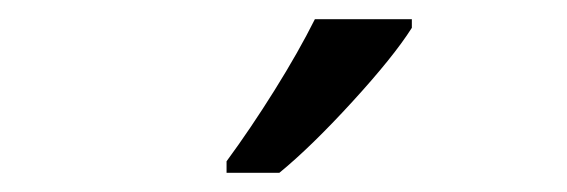

<svg xmlns="http://www.w3.org/2000/svg" viewBox="-20 -786 591 200"><path d="M308 -766Q291 -732 266 -692Q241 -652 216 -618V-606H271Q304 -633 347 -680Q390 -727 409 -757V-766Z"/></svg>

Font: Noto Sans UI SemiCondensed
Style: Regular
Weight: 400
Width: 4
Designer: Monotype Design Team
Foundry: Monotype Imaging Inc.
Version: 1.001